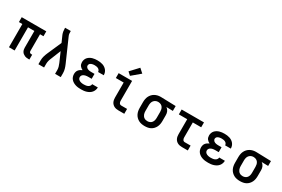

<svg xmlns="http://www.w3.org/2000/svg" viewBox="96 -1958 4608 3141"><g transform="rotate(30 2400.0 -388.0)"><path d="M505 8Q486 8 468 5.5Q450 3 433 -4.5Q416 -12 401.5 -23.5Q387 -35 377.5 -51Q368 -67 364 -85Q360 -103 360 -122V-438H240V0H133V-438H68V-530H532V-438H467V-122Q467 -114 469.5 -106.5Q472 -99 477 -94Q482 -89 489.5 -86.5Q497 -84 505 -84H523V8Z M689 0V-74Q689 -113 700 -151.5Q711 -190 727 -226L843 -490L789 -612Q778 -639 773.5 -668.5Q769 -698 769 -728V-735H876V-728Q876 -708 877.5 -687.5Q879 -667 887 -649L1073 -226Q1089 -190 1100 -151.5Q1111 -113 1111 -74V0H1004V-74Q1004 -103 995.5 -132Q987 -161 975 -189L897 -367L826 -190Q820 -176 814.5 -162Q809 -148 805 -133.5Q801 -119 798.5 -104Q796 -89 796 -74V0Z M1498 8Q1472 8 1446 5.5Q1420 3 1395 -4.5Q1370 -12 1347.5 -25Q1325 -38 1307.5 -57.5Q1290 -77 1281.5 -102Q1273 -127 1273 -153Q1273 -174 1278.5 -194Q1284 -214 1297 -230Q1310 -246 1327 -257.5Q1344 -269 1363 -277Q1347 -284 1333 -295Q1319 -306 1308.5 -320Q1298 -334 1293.5 -351.5Q1289 -369 1289 -387Q1289 -411 1297 -434.5Q1305 -458 1321 -476Q1337 -494 1358 -506.5Q1379 -519 1402 -526Q1425 -533 1449 -535.5Q1473 -538 1497 -538Q1522 -538 1546 -535Q1570 -532 1593.5 -524.5Q1617 -517 1637.5 -503.5Q1658 -490 1673.5 -471Q1689 -452 1697 -428.5Q1705 -405 1705 -380Q1705 -380 1705 -379.5Q1705 -379 1705 -378H1598Q1598 -378 1598 -378.5Q1598 -379 1598 -379Q1598 -396 1588 -410.5Q1578 -425 1563 -432.5Q1548 -440 1531 -443Q1514 -446 1497 -446Q1486 -446 1475 -445Q1464 -444 1453.5 -441.5Q1443 -439 1433 -435Q1423 -431 1414.5 -424Q1406 -417 1401 -406.5Q1396 -396 1396 -385Q1396 -385 1396 -385Q1396 -385 1396 -385Q1396 -374 1401 -363.5Q1406 -353 1414.5 -345.5Q1423 -338 1433.5 -333.5Q1444 -329 1455 -326.5Q1466 -324 1477.5 -323Q1489 -322 1500 -322H1563V-229H1500Q1487 -229 1474 -228Q1461 -227 1448 -224Q1435 -221 1423 -216Q1411 -211 1401 -202Q1391 -193 1385.5 -181Q1380 -169 1380 -155Q1380 -155 1380 -155Q1380 -155 1380 -155Q1380 -143 1385.5 -131Q1391 -119 1401 -110.5Q1411 -102 1422.5 -97Q1434 -92 1446.5 -89Q1459 -86 1472 -85Q1485 -84 1498 -84Q1517 -84 1536 -87Q1555 -90 1572 -98Q1589 -106 1601.5 -122Q1614 -138 1614 -157H1721Q1721 -157 1721 -157Q1721 -157 1721 -157Q1721 -131 1712 -106Q1703 -81 1686.5 -61Q1670 -41 1647.5 -27.5Q1625 -14 1600 -6Q1575 2 1549.5 5Q1524 8 1498 8Z M2201 0Q2180 0 2159.5 -3.5Q2139 -7 2120.5 -16Q2102 -25 2087 -40Q2072 -55 2063 -74Q2054 -93 2050.5 -113.5Q2047 -134 2047 -155V-438H1899V-530H2153V-155Q2153 -144 2155.5 -132.5Q2158 -121 2164 -111.5Q2170 -102 2180 -97Q2190 -92 2201 -92H2311V0ZM2081 -584 2024 -636 2162 -784 2238 -716Z M2699 8Q2670 8 2641 3Q2612 -2 2586 -15.5Q2560 -29 2539 -50Q2518 -71 2505 -97Q2492 -123 2486.5 -152Q2481 -181 2481 -210V-320Q2481 -348 2486 -376Q2491 -404 2503 -429Q2515 -454 2534 -475Q2553 -496 2577.5 -510Q2602 -524 2629.5 -531Q2657 -538 2685 -538Q2689 -538 2692.5 -538Q2696 -538 2700 -538L2976 -530V-438L2853 -441Q2867 -431 2878.5 -417.5Q2890 -404 2897.5 -388Q2905 -372 2908 -354.5Q2911 -337 2911 -320V-210Q2911 -181 2906 -152.5Q2901 -124 2888.5 -98Q2876 -72 2856 -50.5Q2836 -29 2810.5 -15.5Q2785 -2 2756.5 3Q2728 8 2699 8ZM2699 -84Q2722 -84 2744 -93.5Q2766 -103 2780 -122Q2794 -141 2799 -164Q2804 -187 2804 -210V-320Q2804 -342 2799.5 -364Q2795 -386 2782.5 -404.5Q2770 -423 2750 -433.5Q2730 -444 2708 -445L2700 -446Q2698 -446 2696.5 -446Q2695 -446 2693 -446Q2670 -446 2648.5 -435.5Q2627 -425 2613 -407Q2599 -389 2593.5 -366Q2588 -343 2588 -320V-210Q2588 -194 2590.5 -178.5Q2593 -163 2599 -148Q2605 -133 2615 -120.5Q2625 -108 2638.5 -99.5Q2652 -91 2667.5 -87.5Q2683 -84 2699 -84Z M3401 0Q3380 0 3359.5 -3.5Q3339 -7 3320.5 -16Q3302 -25 3287 -40Q3272 -55 3263 -74Q3254 -93 3250.5 -113.5Q3247 -134 3247 -155V-438H3089V-530H3511V-438H3353V-155Q3353 -144 3355.5 -132.5Q3358 -121 3364 -111.5Q3370 -102 3380 -97Q3390 -92 3401 -92H3511V0Z M3898 8Q3872 8 3846 5.5Q3820 3 3795 -4.5Q3770 -12 3747.5 -25Q3725 -38 3707.5 -57.5Q3690 -77 3681.5 -102Q3673 -127 3673 -153Q3673 -174 3678.5 -194Q3684 -214 3697 -230Q3710 -246 3727 -257.5Q3744 -269 3763 -277Q3747 -284 3733 -295Q3719 -306 3708.5 -320Q3698 -334 3693.5 -351.5Q3689 -369 3689 -387Q3689 -411 3697 -434.5Q3705 -458 3721 -476Q3737 -494 3758 -506.5Q3779 -519 3802 -526Q3825 -533 3849 -535.5Q3873 -538 3897 -538Q3922 -538 3946 -535Q3970 -532 3993.5 -524.5Q4017 -517 4037.5 -503.5Q4058 -490 4073.5 -471Q4089 -452 4097 -428.5Q4105 -405 4105 -380Q4105 -380 4105 -379.5Q4105 -379 4105 -378H3998Q3998 -378 3998 -378.5Q3998 -379 3998 -379Q3998 -396 3988 -410.5Q3978 -425 3963 -432.5Q3948 -440 3931 -443Q3914 -446 3897 -446Q3886 -446 3875 -445Q3864 -444 3853.5 -441.5Q3843 -439 3833 -435Q3823 -431 3814.5 -424Q3806 -417 3801 -406.5Q3796 -396 3796 -385Q3796 -385 3796 -385Q3796 -385 3796 -385Q3796 -374 3801 -363.5Q3806 -353 3814.5 -345.5Q3823 -338 3833.5 -333.5Q3844 -329 3855 -326.5Q3866 -324 3877.5 -323Q3889 -322 3900 -322H3963V-229H3900Q3887 -229 3874 -228Q3861 -227 3848 -224Q3835 -221 3823 -216Q3811 -211 3801 -202Q3791 -193 3785.5 -181Q3780 -169 3780 -155Q3780 -155 3780 -155Q3780 -155 3780 -155Q3780 -143 3785.5 -131Q3791 -119 3801 -110.5Q3811 -102 3822.5 -97Q3834 -92 3846.5 -89Q3859 -86 3872 -85Q3885 -84 3898 -84Q3917 -84 3936 -87Q3955 -90 3972 -98Q3989 -106 4001.5 -122Q4014 -138 4014 -157H4121Q4121 -157 4121 -157Q4121 -157 4121 -157Q4121 -131 4112 -106Q4103 -81 4086.5 -61Q4070 -41 4047.5 -27.5Q4025 -14 4000 -6Q3975 2 3949.5 5Q3924 8 3898 8Z M4499 8Q4470 8 4441 3Q4412 -2 4386 -15.5Q4360 -29 4339 -50Q4318 -71 4305 -97Q4292 -123 4286.5 -152Q4281 -181 4281 -210V-320Q4281 -348 4286 -376Q4291 -404 4303 -429Q4315 -454 4334 -475Q4353 -496 4377.5 -510Q4402 -524 4429.5 -531Q4457 -538 4485 -538Q4489 -538 4492.5 -538Q4496 -538 4500 -538L4776 -530V-438L4653 -441Q4667 -431 4678.5 -417.5Q4690 -404 4697.5 -388Q4705 -372 4708 -354.5Q4711 -337 4711 -320V-210Q4711 -181 4706 -152.5Q4701 -124 4688.5 -98Q4676 -72 4656 -50.5Q4636 -29 4610.5 -15.5Q4585 -2 4556.5 3Q4528 8 4499 8ZM4499 -84Q4522 -84 4544 -93.5Q4566 -103 4580 -122Q4594 -141 4599 -164Q4604 -187 4604 -210V-320Q4604 -342 4599.5 -364Q4595 -386 4582.5 -404.5Q4570 -423 4550 -433.5Q4530 -444 4508 -445L4500 -446Q4498 -446 4496.5 -446Q4495 -446 4493 -446Q4470 -446 4448.5 -435.5Q4427 -425 4413 -407Q4399 -389 4393.5 -366Q4388 -343 4388 -320V-210Q4388 -194 4390.5 -178.5Q4393 -163 4399 -148Q4405 -133 4415 -120.5Q4425 -108 4438.5 -99.5Q4452 -91 4467.5 -87.5Q4483 -84 4499 -84Z"/></g></svg>

Font: Iosevka Curly Slab SmBdEx
Style: Regular
Weight: 600
Width: 7
Monospace: yes
Designer: Belleve Invis
Foundry: Belleve Invis
Version: Version 11.1.0; ttfautohint (v1.8.3)